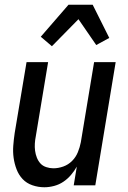

<svg xmlns="http://www.w3.org/2000/svg" viewBox="-20 -782 540 810"><path d="M167 8Q141 8 116.5 -0.5Q92 -9 75.5 -26.5Q59 -44 50 -67.5Q41 -91 37.5 -116Q34 -141 36 -167.5Q38 -194 42 -221L92 -520H183L131 -207Q128 -192 127 -176.5Q126 -161 128 -146Q130 -131 135.5 -117Q141 -103 150.5 -92.5Q160 -82 175 -77Q190 -72 205 -72Q226 -72 247 -79.5Q268 -87 284 -103Q300 -119 308.5 -140Q317 -161 321 -182L377 -520H468L382 0H291L304 -79Q294 -61 279.5 -44Q265 -27 247 -15Q229 -3 208 2.5Q187 8 167 8ZM199 -587 152 -627 269 -762H371L441 -622L386 -592L311 -701Z"/></svg>

Font: Iosevka Term Curly Md Obl
Style: Regular
Weight: 500
Italic angle: -9°
Designer: Belleve Invis
Foundry: Belleve Invis
Version: Version 32.3.0